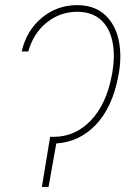

<svg xmlns="http://www.w3.org/2000/svg" viewBox="-20 -741 536 761"><path d="M425.8 -457Q430.2 -483.9 431.2 -512.2Q432.6 -597.7 395 -646Q357.4 -694.3 286.6 -694.3Q218.3 -694.3 165.3 -651.9Q112.3 -609.4 92.3 -537.1H65.9Q85.4 -620.6 146 -670.7Q206.5 -720.7 286.1 -720.7Q366.2 -720.7 411.1 -666.5Q456.1 -612.3 457 -519.5Q457 -487.8 452.1 -457L448.7 -438.5Q425.3 -315.4 360.1 -246.8Q294.9 -178.2 203.1 -172.4L172.4 0H146L178.7 -198.7H192.9Q277.3 -198.7 339.1 -262.5Q400.9 -326.2 422.9 -441.4Z"/></svg>

Font: Roboto Thin
Style: Italic
Weight: 250
Italic angle: -12°
Designer: Google
Version: Version 2.134; 2016